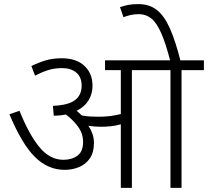

<svg xmlns="http://www.w3.org/2000/svg" viewBox="-20 -916 1014 936"><path d="M438 -219Q438 -173 418 -144Q398 -115 365.5 -101.5Q333 -88 295 -88Q214 -88 150.5 -150.5Q87 -213 26 -359L75 -376Q121 -261 172 -199Q223 -137 289 -137Q330 -137 357.5 -157Q385 -177 385 -224Q385 -264 361.5 -297Q338 -330 301 -358Q273 -352 242 -352L238 -400Q312 -403 345 -427.5Q378 -452 378 -498Q378 -541 351.5 -562.5Q325 -584 283 -584Q246 -584 215.5 -574.5Q185 -565 151 -547L133 -594Q165 -610 200.5 -621Q236 -632 281 -632Q352 -632 391.5 -595Q431 -558 431 -498Q431 -458 411.5 -426.5Q392 -395 354 -376Q367 -365 379 -353Q400 -349 421 -348Q442 -347 462 -347Q490 -347 515.5 -350Q541 -353 569 -360V-574H492V-622H974V-574H865V0H811V-574H623V0H569V-310Q544 -303 520 -300.5Q496 -298 471 -298Q442 -298 411 -303Q423 -285 430.5 -264Q438 -243 438 -219ZM811 -615Q788 -705 765.5 -755.5Q743 -806 717 -826.5Q691 -847 657 -847Q635 -847 615.5 -842.5Q596 -838 582 -832L565 -881Q584 -888 605 -892Q626 -896 655 -896Q708 -896 744.5 -867.5Q781 -839 808.5 -777Q836 -715 861 -615Z"/></svg>

Font: Noto Sans Light
Style: Regular
Weight: 300
Designer: Monotype Design Team
Foundry: Monotype Imaging Inc.
Version: Version 2.007